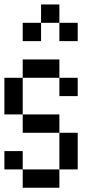

<svg xmlns="http://www.w3.org/2000/svg" viewBox="-20 -937 457 873"><path d="M0 -166.7V-250H83.3V-166.7ZM0 -416.7V-583.3H83.3V-416.7ZM166.7 -833.3V-750H83.3V-833.3ZM166.7 -916.7H250V-833.3H166.7ZM333.3 -166.7H250V-333.3H333.3ZM333.3 -583.3V-500H250V-583.3ZM333.3 -833.3V-750H250V-833.3ZM83.3 -166.7H250V-83.3H83.3ZM83.3 -416.7H250V-333.3H83.3ZM83.3 -583.3V-666.7H250V-583.3Z"/></svg>

Font: Galmuri11 Condensed
Style: Regular
Weight: 400
Width: 3
Designer: Lee Minseo (quiple)
Version: Version 2.399;hotconv 1.1.1;makeotfexe 2.6.0 DEVELOPMENT